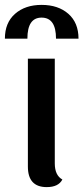

<svg xmlns="http://www.w3.org/2000/svg" viewBox="-50 -750 341 785"><path d="M-30 -592Q-30 -657 11.5 -693.5Q53 -730 120 -730Q188 -730 229.5 -693.5Q271 -657 271 -592H179Q179 -678 120 -678Q62 -678 62 -592ZM174 -82Q174 -33 205 -16Q189 15 141 15Q64 15 64 -69V-510H174Z"/></svg>

Font: Sansita
Style: Regular
Weight: 400
Designer: Pablo Cosgaya
Foundry: Omnibus-Type
Version: Version 1.006;hotconv 1.0.109;makeotfexe 2.5.65596